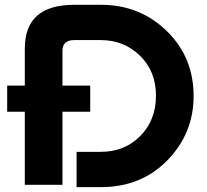

<svg xmlns="http://www.w3.org/2000/svg" viewBox="-20 -767 858 797"><path d="M83 0V-303.2H9.8V-411.6H83V-565.9Q83 -747.1 288.1 -747.1H398.4Q565.9 -747.1 679.2 -631.3Q783.7 -524.4 783.7 -368.2Q783.7 -213.4 675 -101.8Q566.4 9.8 398.4 9.8H297.9V-136.7H398.4Q496.6 -136.7 561.5 -201.7Q627.4 -267.6 627.4 -369.4Q627.4 -471.2 561 -535.9Q494.6 -600.6 398.4 -600.6H288.1Q239.3 -600.6 239.3 -556.2V-411.6H354.5V-303.2H239.3V0Z"/></svg>

Font: Newest Shape
Style: Bold
Weight: 700
Designer: Wojciech Kalinowski "wmk69" (wmk69@o2.pl)
Foundry: Wojciech Kalinowski "wmk69" (wmk69@o2.pl)
Version: Version 1.0.0; 2022-02-24